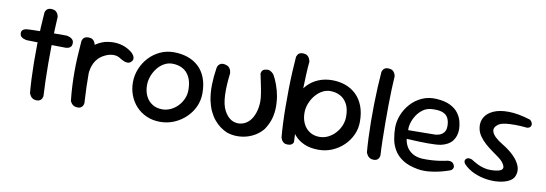

<svg xmlns="http://www.w3.org/2000/svg" viewBox="-53 -992 3832 1347"><g transform="rotate(10 1863.5 -318.0)"><path d="M234 -0.2Q217.5 -0.2 207 -6.5Q196.4 -12.8 190.5 -21.3Q184.6 -29.8 182.2 -36.1Q179.8 -42.4 179.8 -42.4Q175.8 -85.4 173.1 -141.4Q170.4 -197.5 169.6 -260Q168.8 -322.5 170.1 -385.7Q171.4 -448.9 174.4 -507.9Q177.4 -567 181.4 -616Q181.4 -616 182.8 -621.3Q184.2 -626.6 189.1 -633.8Q193.9 -641 203.6 -645.8Q213.2 -650.5 229.3 -649.4Q246.5 -648.2 256.2 -641Q266 -633.8 270.5 -624.7Q275.1 -615.7 276.6 -608.9Q278.1 -602.1 278.1 -602.1Q275.2 -562.9 273.4 -508.9Q271.6 -454.9 270.6 -393.6Q269.6 -332.2 269.9 -269.1Q270.2 -205.9 271.9 -146.6Q273.5 -87.4 276.5 -38.4Q276.5 -38.4 275.4 -32.7Q274.3 -26.9 270.5 -19.3Q266.6 -11.7 257.8 -6Q249 -0.2 234 -0.2ZM370.5 -399.2Q291.5 -399.6 220.9 -401.2Q150.2 -402.8 94.6 -403.8Q94.6 -403.8 87.4 -404.8Q80.1 -405.9 69.9 -409.8Q59.6 -413.6 51.8 -421.4Q44 -429.2 42.9 -442.6Q41.8 -454.5 46.1 -461.6Q50.4 -468.8 57 -472.2Q63.6 -475.6 68.5 -477.1Q73.4 -478.5 73.4 -478.5Q81.4 -480.1 103.2 -480.8Q125.1 -481.5 155.9 -482.2Q186.8 -482.9 222.4 -483.4Q258.1 -483.9 294.1 -484.1Q330.1 -484.2 362.1 -484.2Q362.1 -484.2 367.5 -483.2Q372.9 -482.2 380.8 -479.8Q388.6 -477.4 396.6 -472.2Q404.6 -467.1 409.8 -458.9Q415 -450.8 414.6 -438.2Q414.2 -423.2 407.4 -414.7Q400.5 -406.1 392 -403.2Q383.6 -400.2 377.1 -399.8Q370.5 -399.2 370.5 -399.2Z M517.9 -114.4Q505.4 -113 497.8 -119.8Q490.2 -126.6 486.6 -136.3Q483 -146 481.7 -153.8Q480.4 -161.6 480.4 -161.6Q476.8 -179 474.9 -188.6Q473 -198.2 473.1 -206.6Q473.1 -214.9 473.7 -227.8Q474.2 -240.8 474.9 -264.1Q478.9 -323.1 498.6 -368.1Q518.2 -413 553.2 -443Q588.2 -473 635.5 -487.1Q677.9 -496.6 713.9 -493.8Q749.9 -490.9 779.4 -478.2Q808.9 -465.6 832 -445.6Q832 -445.6 835.8 -441.6Q839.6 -437.6 844.3 -430.8Q849 -424 851.4 -415.6Q853.8 -407.1 851.6 -398Q849.4 -388.9 838.5 -380Q828.1 -371.2 815 -371.7Q801.9 -372.1 790.1 -377.1Q778.4 -382 770.6 -386.6Q762.9 -391.2 762.9 -391.2Q740.2 -407.2 711.6 -407.4Q682.9 -407.5 653.5 -393.5Q613.4 -375.5 590.9 -342.2Q568.4 -308.9 562.2 -263.2Q559.6 -237.9 558.2 -222.6Q556.9 -207.4 556.2 -196.9Q555.5 -186.4 555.8 -175.1Q556.1 -163.9 557.1 -145.5Q557.1 -145.5 554.8 -138.5Q552.5 -131.5 544.1 -124.3Q535.8 -117.1 517.9 -114.4ZM522.1 -1Q507.6 -1.8 498.1 -7.2Q488.5 -12.8 482.5 -20.2Q476.5 -27.6 474.2 -32.9Q471.9 -38.2 471.9 -38.2Q465.9 -92.2 463.4 -143Q460.9 -193.8 460.9 -244.4Q460.9 -295.1 463.7 -348.9Q466.5 -402.6 471.5 -463.2Q471.5 -463.2 472.8 -468.6Q474 -473.9 478.2 -481.1Q482.5 -488.2 492.4 -493.4Q502.2 -498.5 518.5 -498.1Q535.9 -497.8 545.8 -490.7Q555.8 -483.6 560.6 -474.3Q565.4 -465 566.8 -458.1Q568.2 -451.2 568.2 -451.2Q564.6 -401.4 562.8 -353Q561 -304.6 561 -254.8Q561 -204.9 562.6 -151.4Q564.2 -97.9 567.9 -38.8Q567.9 -38.8 566.8 -32.8Q565.8 -26.8 561.5 -19.1Q557.2 -11.5 547.9 -5.9Q538.5 -0.2 522.1 -1Z M1112.9 -2.1Q1060.5 -2.1 1017.2 -20.8Q974 -39.5 942.8 -72.4Q911.6 -105.2 894.6 -149.1Q877.5 -192.9 877.5 -242.6Q877.5 -292.6 896.4 -339.1Q915.2 -385.6 948.9 -421.8Q982.5 -458 1027.6 -479Q1072.6 -500 1125 -500Q1177.4 -500 1222.1 -485Q1266.9 -470 1300.6 -439.3Q1334.2 -408.6 1352.8 -361.5Q1371.4 -314.3 1371.4 -250.2Q1371.4 -200 1351 -155.1Q1330.6 -110.2 1294.5 -75.9Q1258.4 -41.5 1211.8 -21.8Q1165.2 -2.1 1112.9 -2.1ZM1112.3 -91.2Q1143.6 -91.2 1172.1 -104.5Q1200.6 -117.8 1222.6 -140.8Q1244.6 -163.8 1257.6 -193.3Q1270.5 -222.9 1270.5 -256.2Q1270.5 -312.2 1252.1 -348.3Q1233.6 -384.4 1201.8 -401.7Q1170 -419 1128.3 -419Q1097.4 -419 1070.1 -403.6Q1042.8 -388.2 1022.4 -362.4Q1002 -336.5 990.2 -304.8Q978.4 -273.1 978.4 -240.3Q978.4 -196.6 994.9 -162.8Q1011.4 -129.1 1041.6 -110.2Q1071.9 -91.2 1112.3 -91.2Z M1588 -10.1Q1562.9 -20.8 1539.2 -38.1Q1515.6 -55.5 1495.6 -79.8Q1475.5 -104.1 1460.2 -136.8Q1445 -169.5 1435.6 -212.1Q1425.6 -265.8 1426.7 -321.7Q1427.8 -377.6 1437.8 -442Q1437.8 -442 1439.5 -449Q1441.2 -456 1446.9 -464.1Q1452.6 -472.1 1464.4 -476.9Q1476.1 -481.8 1496.1 -477Q1513.2 -473 1522.1 -463.4Q1530.9 -453.8 1534 -444.1Q1537.1 -434.4 1537.6 -427.1Q1538 -419.8 1538 -419.8Q1527.1 -335.4 1529.9 -265.8Q1532.8 -196.1 1554.8 -156Q1569.8 -128.5 1588.4 -112.3Q1607 -96.1 1627.8 -90.6Q1648.6 -85 1669.2 -87.9Q1689.9 -90.8 1708.5 -101.6Q1737.6 -120 1754 -150.7Q1770.4 -181.4 1776.8 -217.8Q1783.2 -254.1 1780 -289.1Q1776.5 -321.8 1770 -355.2Q1763.5 -388.6 1757.6 -415.8Q1751.8 -443 1748.9 -457.2Q1748.9 -457.2 1749.2 -461.9Q1749.6 -466.6 1752.6 -473.2Q1755.5 -479.9 1763.1 -485.6Q1770.8 -491.2 1785.5 -492.6Q1801.1 -495 1812.8 -488.6Q1824.4 -482.1 1830.9 -475.5Q1837.4 -468.9 1837.4 -468.9Q1853.9 -441.5 1868.1 -402.8Q1882.4 -364.1 1890.4 -319.8Q1898.4 -265.8 1895.1 -223.2Q1891.8 -180.6 1879.2 -146.2Q1866.8 -111.8 1845.4 -80.6Q1824.9 -55.1 1796 -36.1Q1767.1 -17 1732.7 -7.1Q1698.2 2.8 1661.4 2.6Q1624.5 2.5 1588 -10.1Z M2241 -2.1Q2181.9 -2.1 2138.4 -21.4Q2095 -40.6 2067.2 -74.1Q2039.4 -107.5 2025.7 -151.6Q2012 -195.6 2012 -245.6Q2012 -300.9 2029.4 -347.8Q2046.8 -394.6 2078.9 -428.6Q2111 -462.5 2155.9 -481.2Q2200.8 -500 2255.4 -499.6Q2306.6 -499.2 2350.1 -483.1Q2393.5 -467 2425.8 -435.4Q2458 -403.8 2476 -356.8Q2494 -309.8 2494 -247Q2494.4 -197 2474.2 -152.7Q2454 -108.4 2418.9 -74.6Q2383.9 -40.8 2338.1 -21.4Q2292.2 -2.1 2241 -2.1ZM2021.6 -0.6Q2005.2 -0.6 1995.2 -7.2Q1985.1 -13.9 1980.2 -22.4Q1975.2 -31 1973.4 -37.4Q1971.5 -43.9 1971.5 -43.9Q1967.5 -87.2 1965 -142.9Q1962.5 -198.6 1962 -260.9Q1961.5 -323.2 1962.5 -386.2Q1963.5 -449.2 1966.5 -508.1Q1969.5 -567 1973.5 -616Q1973.5 -616 1975.1 -621.3Q1976.8 -626.6 1981.4 -633.8Q1986 -641 1995.9 -645.8Q2005.8 -650.5 2022 -649.4Q2039 -648.2 2048.9 -640.8Q2058.9 -633.4 2063.7 -623.7Q2068.5 -614 2070.1 -607.1Q2071.8 -600.2 2071.8 -600.2Q2067.8 -560.2 2065.2 -504.8Q2062.6 -449.2 2061 -386.2Q2059.4 -323.2 2058.9 -258.6Q2058.5 -193.9 2059.4 -133.7Q2060.4 -73.5 2063.4 -24.5Q2063.4 -24.5 2060.5 -18.7Q2057.6 -12.9 2048.9 -6.8Q2040.2 -0.6 2021.6 -0.6ZM2232.2 -92.4Q2264.8 -92.4 2293.4 -106.6Q2322.1 -120.8 2344.4 -145.1Q2366.8 -169.4 2379.7 -200.4Q2392.6 -231.5 2392.6 -264.9Q2392.6 -320.5 2373.4 -355.2Q2354.2 -390 2322.6 -406.2Q2291 -422.4 2253.4 -422.4Q2223 -422.4 2195.4 -407Q2167.9 -391.6 2146.6 -365.6Q2125.2 -339.5 2112.7 -307.1Q2100.1 -274.6 2100.1 -240.9Q2100.1 -198.6 2116.1 -164.8Q2132.1 -131 2162.2 -111.7Q2192.2 -92.4 2232.2 -92.4Z M2635 -0.2Q2618.4 -0.2 2607.7 -6.5Q2597.1 -12.8 2591.1 -21.3Q2585.1 -29.9 2582.5 -36.1Q2579.9 -42.4 2579.9 -42.4Q2575.9 -85.4 2573.4 -141.4Q2570.9 -197.5 2570.2 -260Q2569.5 -322.5 2570.7 -385.7Q2571.9 -448.9 2574.9 -507.9Q2577.9 -567 2581.9 -616Q2581.9 -616 2583.3 -621.3Q2584.8 -626.6 2589.6 -633.8Q2594.4 -641 2604.1 -645.8Q2613.8 -650.5 2629.8 -649.4Q2647 -648.2 2656.8 -641Q2666.5 -633.8 2671 -624.7Q2675.6 -615.7 2677.1 -608.9Q2678.6 -602.1 2678.6 -602.1Q2675.8 -562.9 2673.9 -508.9Q2672.1 -454.9 2671.4 -393.6Q2670.8 -332.2 2671.1 -269.1Q2671.4 -205.9 2672.7 -146.6Q2674 -87.4 2677 -38.4Q2677 -38.4 2675.9 -32.7Q2674.8 -26.9 2671.1 -19.3Q2667.3 -11.7 2658.7 -6Q2650.1 -0.2 2635 -0.2Z M2950.2 10.4Q2884.2 -1.4 2843.7 -27.6Q2803.1 -53.8 2781.6 -89.6Q2760 -125.4 2752.4 -166.3Q2744.9 -207.2 2744.5 -247.2Q2744.1 -292.1 2761.7 -337.8Q2779.2 -383.4 2812.7 -420.9Q2846.1 -458.5 2893.4 -479.9Q2940.6 -501.2 2998.6 -497.2Q3057.6 -493.2 3094.8 -474.6Q3132 -455.9 3152.2 -428.8Q3172.5 -401.8 3180.4 -371.6Q3188.2 -341.5 3188.6 -314.6Q3188.4 -265.1 3162.6 -231.6Q3136.8 -198.1 3082.5 -185.9Q3066.5 -182.5 3042.4 -181.2Q3018.4 -179.9 2990.8 -179.9Q2963.2 -179.9 2936.4 -180.8Q2909.5 -181.6 2887.4 -182.8Q2865.4 -184 2851.8 -184.7Q2838.2 -185.4 2838.2 -185.4Q2841 -157.2 2855.9 -130.8Q2870.8 -104.4 2899.3 -87Q2927.9 -69.6 2971 -66.9Q3008.1 -65.8 3040.2 -68.1Q3072.4 -70.4 3096.6 -74.1Q3120.9 -77.8 3134.1 -80.9Q3147.4 -84.1 3147.4 -84.1Q3147.4 -84.1 3152.4 -84.4Q3157.5 -84.8 3165.4 -84Q3173.2 -83.2 3181 -78.6Q3188.8 -73.9 3193.8 -63.2Q3199.5 -53.1 3198.2 -45.6Q3196.9 -38 3193.1 -32.7Q3189.2 -27.4 3185.6 -24.9Q3181.9 -22.4 3181.9 -22.4Q3181.9 -22.4 3160.8 -14.9Q3139.6 -7.5 3105.2 0.9Q3070.8 9.4 3030.1 13.2Q2989.4 17.1 2950.2 10.4ZM2838 -247 3033.5 -249.2Q3033.5 -249.2 3040.8 -250.4Q3048 -251.5 3058.7 -254.9Q3069.4 -258.2 3079.9 -266.1Q3090.4 -274 3097.3 -287.4Q3104.2 -300.8 3104.2 -322Q3104.2 -356.8 3092.1 -379.9Q3080 -403.1 3052.1 -413.8Q3024.1 -424.4 2974.4 -421.1Q2939.4 -418.9 2912.8 -399.6Q2886.1 -380.2 2868.4 -352.2Q2850.8 -324.2 2843.1 -295.8Q2835.4 -267.2 2838 -247Z M3461.2 -72.1Q3521.4 -73.6 3535.8 -91.1Q3550.1 -108.5 3523.9 -141.2Q3512.9 -155.2 3491.1 -171.1Q3469.4 -186.9 3443.4 -205.4Q3417.5 -223.9 3393.1 -245.6Q3368.8 -267.4 3351 -293.1Q3333.2 -318.8 3328.2 -349.8Q3321.5 -391.1 3340.4 -424.4Q3359.2 -457.8 3402.1 -477.2Q3444.9 -496.8 3510.8 -496.2Q3576.6 -495.8 3664.5 -468.5Q3664.5 -468.5 3668.2 -466.2Q3671.9 -463.9 3675.9 -458.8Q3680 -453.6 3682.8 -446.7Q3685.6 -439.8 3683.9 -430.5Q3682.1 -422.8 3677.7 -418.2Q3673.2 -413.6 3667.6 -411.5Q3662 -409.4 3657.9 -409Q3653.9 -408.6 3653.9 -408.6Q3653.9 -408.6 3643 -409.9Q3632.1 -411.1 3613.9 -412.2Q3595.6 -413.2 3573.6 -413.7Q3551.5 -414.1 3529 -412.7Q3506.5 -411.2 3486.8 -407.3Q3467.1 -403.4 3453.9 -394.9Q3436.1 -382.6 3429.6 -368.8Q3423.1 -354.9 3428.8 -338.4Q3434.4 -321.9 3453.8 -303.1Q3473.1 -284.4 3508.1 -263.4Q3558.1 -233.4 3591.9 -199.1Q3625.6 -164.8 3637.8 -129.4Q3649.9 -94.1 3634.9 -59.1Q3624.8 -35.5 3594.9 -20.8Q3565.1 -6.1 3524.1 -1.6Q3483.1 3 3437.8 -3.5Q3392.5 -10 3349.2 -28.9Q3306 -47.8 3274 -80.8Q3274 -80.8 3271.6 -84Q3269.2 -87.2 3266.9 -92.6Q3264.5 -98 3265 -104.3Q3265.5 -110.6 3271.2 -117.4Q3277.2 -123.8 3284.6 -125.5Q3291.9 -127.2 3298.7 -126Q3305.5 -124.8 3310.1 -123.1Q3314.8 -121.5 3314.8 -121.5Q3314.8 -121.5 3326.7 -113.8Q3338.6 -106.1 3359.3 -95.7Q3380 -85.2 3406.4 -78.1Q3432.8 -71 3461.2 -72.1Z"/></g></svg>

Font: Sour Gummy Black
Style: Regular
Weight: 900
Version: Version 1.000